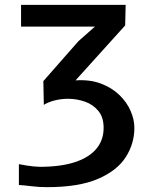

<svg xmlns="http://www.w3.org/2000/svg" viewBox="-20 -763 607 793"><path d="M174 10Q141 10 110.8 6.2Q80.5 2.5 58 1V-85Q73 -82 89.2 -79.5Q105.5 -77 120 -75.5Q134.5 -74 144 -74Q230.5 -74 289.2 -93.2Q348 -112.5 378 -148.5Q408 -184.5 408 -235Q408 -278 386.5 -304.5Q365 -331 331.2 -343Q297.5 -355 261 -355Q233.5 -355 207 -348.5Q180.5 -342 161 -330L159 -428L304 -593L372 -653H67V-743H499L497 -658L292 -431Q351 -435 396.2 -418Q441.5 -401 472.5 -371.2Q503.5 -341.5 519.2 -305.5Q535 -269.5 535 -235Q535 -169.5 499.2 -113.8Q463.5 -58 384.2 -24Q305 10 174 10Z"/></svg>

Font: Koeln Type Sans
Style: Regular
Weight: 400
Designer: Eben Sorkin
Foundry: Eben Sorkin
Version: Version 2.001